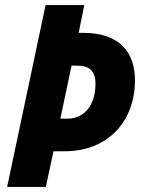

<svg xmlns="http://www.w3.org/2000/svg" viewBox="-20 -734 558 754"><path d="M8 0H160L190 -140H234C407 -140 510 -261 510 -418C510 -528 451 -605 306 -605H289L311 -714H159ZM217 -268 261 -476H286C332 -476 355 -453 355 -406C355 -322 312 -268 245 -268Z"/></svg>

Font: Noto Sans Display SemiCondensed Extra
Style: Italic
Weight: 800
Width: 4
Italic angle: -12°
Designer: Monotype Design Team
Foundry: Monotype Imaging Inc.
Version: Version 1.900